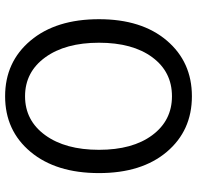

<svg xmlns="http://www.w3.org/2000/svg" viewBox="-30 -758 800 781"><g transform="rotate(90 370.5 -367.0)"><path d="M57.6 -369.1Q57.6 -543 144.5 -645Q231.4 -747.1 371.1 -747.1Q510.7 -747.1 597.2 -645Q683.6 -543 683.6 -369.1Q683.6 -194.3 597.2 -90.8Q510.7 12.7 371.1 12.7Q231.4 12.7 144.5 -90.8Q57.6 -194.3 57.6 -369.1ZM371.1 -666Q271.5 -666 212.4 -585.9Q153.3 -505.9 153.3 -369.1Q153.3 -232.4 212.9 -150.4Q272.5 -68.4 371.1 -68.4Q469.7 -68.4 529.3 -150.4Q588.9 -232.4 588.9 -369.1Q588.9 -505.9 529.3 -585.9Q469.7 -666 371.1 -666Z"/></g></svg>

Font: irohakakuC Regular
Style: Regular
Weight: 400
Designer: [Source Han Sans]
Ryoko NISHIZUKA Ë•øÂ°öÊ∂ºÂ≠ê (kana & ideographs); Paul D. Hunt (Latin, Greek & Cyrillic); Wenlong ZHAN
Version: Version 1.001.20160904